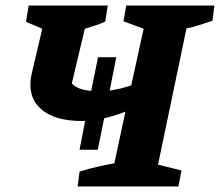

<svg xmlns="http://www.w3.org/2000/svg" viewBox="-20 -675 796 695"><path d="M261 0 268 -54Q300 -64 333 -71.5Q366 -79 394 -84L434 -271Q394 -255 357 -247L334 -133H268L288 -237Q283 -237 277 -237Q175 -237 126.5 -282Q78 -327 94 -405L133 -571L74 -596L84 -655H370L361 -597Q344 -589 325.5 -583Q307 -577 287 -571L240 -373Q250 -361 268.5 -354.5Q287 -348 310 -346L335 -468H401L377 -347Q396 -350 415.5 -354.5Q435 -359 455 -366L500 -571L427 -598L437 -655H756L749 -600Q725 -592 702 -584.5Q679 -577 655 -572L552 -79L637 -58L626 0Z"/></svg>

Font: Piazzolla
Style: Bold Italic
Weight: 700
Italic angle: -11.3°
Designer: Juan Pablo del Peral
Foundry: Huerta Tipografica
Version: Version 1.330